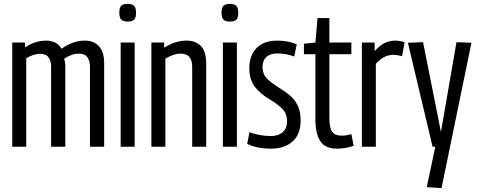

<svg xmlns="http://www.w3.org/2000/svg" viewBox="-20 -755 2457 988"><path d="M43 0V-536H109V-511Q161 -546 217 -546Q272 -546 297 -504Q321 -522 351.5 -534Q382 -546 417 -546Q464 -546 490 -516Q516 -486 516 -430V0H443V-411Q443 -441 430 -460Q417 -479 386 -479Q366 -479 346 -471.5Q326 -464 310 -452Q316 -436 316 -414V0H243V-411Q243 -441 230 -459.5Q217 -478 186 -478Q168 -478 149.5 -471.5Q131 -465 115 -455V0Z M637 -644Q614 -644 604 -654Q594 -664 594 -689Q594 -715 603.5 -725Q613 -735 637 -735Q660 -735 670 -725Q680 -715 680 -689Q680 -664 670.5 -654Q661 -644 637 -644ZM601 0V-536H673V0Z M759 0V-536H825V-509Q880 -546 940 -546Q987 -546 1014 -518Q1041 -490 1041 -430V0H969V-411Q969 -479 910 -479Q890 -479 869.5 -471.5Q849 -464 831 -453V0Z M1163 -644Q1140 -644 1130 -654Q1120 -664 1120 -689Q1120 -715 1129.5 -725Q1139 -735 1163 -735Q1186 -735 1196 -725Q1206 -715 1206 -689Q1206 -664 1196.5 -654Q1187 -644 1163 -644ZM1127 0V-536H1199V0Z M1252 -15 1264 -75Q1285 -66 1315.5 -60.5Q1346 -55 1373 -55Q1412 -55 1434.5 -74.5Q1457 -94 1457 -131Q1457 -172 1431 -197Q1405 -222 1364 -246Q1320 -272 1291.5 -308.5Q1263 -345 1263 -404Q1263 -469 1300 -507.5Q1337 -546 1406 -546Q1464 -546 1507 -527L1494 -464Q1474 -472 1452.5 -476Q1431 -480 1408 -480Q1371 -480 1351 -462Q1331 -444 1331 -411Q1331 -372 1355.5 -349Q1380 -326 1415 -304Q1445 -286 1470.5 -265Q1496 -244 1511.5 -213Q1527 -182 1527 -135Q1527 -63 1485 -26.5Q1443 10 1375 10Q1340 10 1308.5 4Q1277 -2 1252 -15Z M1715 10Q1652 10 1627.5 -29.5Q1603 -69 1603 -139V-476H1544V-530L1603 -536L1614 -662H1675V-536H1788V-476H1675V-145Q1675 -97 1689.5 -77Q1704 -57 1737 -57Q1763 -57 1788 -65L1800 -5Q1776 4 1754.5 7Q1733 10 1715 10Z M1908 -536V-492Q1955 -546 2012 -546Q2024 -546 2036.5 -544Q2049 -542 2062 -538L2049 -466Q2037 -469 2025 -471Q2013 -473 2003 -473Q1981 -473 1959 -462.5Q1937 -452 1914 -427V0H1842V-536Z M2176 208 2220 0H2206L2079 -535L2157 -538L2249 -76L2329 -538L2406 -535L2252 213Z"/></svg>

Font: Georama Condensed
Style: Regular
Weight: 400
Width: 3
Designer: Jean-Baptiste Levee
Foundry: Production Type
Version: Version 1.000